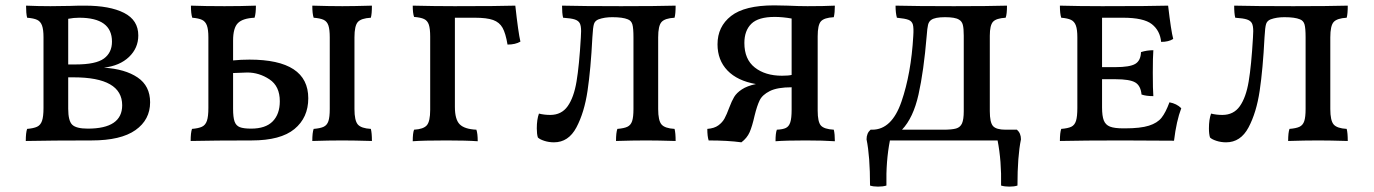

<svg xmlns="http://www.w3.org/2000/svg" viewBox="-20 -523 5115 715"><path d="M539 -142Q539 -77 484.5 -38.5Q430 0 321 0Q174 0 76 2Q76 -29 81 -43Q105 -45 118 -51Q131 -57 136.5 -73Q142 -89 142 -121V-384Q142 -413 136.5 -428Q131 -443 118.5 -449Q106 -455 81 -457Q77 -473 77 -502Q123 -500 168 -500L242 -501Q263 -502 296 -502Q389 -502 442 -475Q495 -448 495 -391Q495 -344 460.5 -311Q426 -278 367 -271Q446 -266 492.5 -234.5Q539 -203 539 -142ZM275 -457Q254 -457 234 -453V-283H262Q337 -283 367 -305Q397 -327 397 -368Q397 -457 275 -457ZM435 -131Q435 -235 254 -235H234V-118Q234 -73 249 -58.5Q264 -44 307 -44Q435 -44 435 -131Z M1128 -157Q1128 -85 1076.5 -42.5Q1025 0 917 0Q780 0 690 2Q690 -29 695 -43Q719 -45 732 -51Q745 -57 750.5 -73Q756 -89 756 -121V-384Q756 -413 750.5 -428Q745 -443 732.5 -449Q720 -455 696 -457Q691 -472 691 -502Q743 -500 816 -500Q877 -500 933 -502Q933 -473 928 -457Q884 -455 866 -437Q848 -419 848 -372V-298Q877 -301 909 -301Q1128 -301 1128 -157ZM1361 -43Q1365 -28 1365 2Q1297 0 1255 0Q1205 0 1143 2Q1143 -29 1148 -43Q1173 -45 1185.5 -51Q1198 -57 1203 -72Q1208 -87 1208 -117V-384Q1208 -413 1203 -428Q1198 -443 1185.5 -449Q1173 -455 1148 -457Q1143 -472 1143 -502Q1207 -500 1255 -500Q1295 -500 1365 -502Q1365 -471 1361 -457Q1325 -455 1312.5 -441Q1300 -427 1300 -384V-117Q1300 -74 1312.5 -59.5Q1325 -45 1361 -43ZM1022 -146Q1022 -202 983.5 -227.5Q945 -253 901 -253L848 -251V-118Q848 -86 853.5 -70.5Q859 -55 873 -49.5Q887 -44 915 -44Q969 -44 995.5 -71Q1022 -98 1022 -146Z M1918 -368Q1899 -357 1870 -357Q1863 -399 1851.5 -419.5Q1840 -440 1816.5 -448.5Q1793 -457 1748 -457H1674V-125Q1674 -78 1692 -60Q1710 -42 1754 -40Q1759 -26 1759 3Q1717 0 1643 0Q1555 0 1517 3Q1517 -28 1522 -40Q1557 -42 1569.5 -56.5Q1582 -71 1582 -114V-387Q1582 -416 1577 -431Q1572 -446 1559.5 -452Q1547 -458 1522 -460Q1517 -474 1517 -502Q1597 -500 1673 -500Q1839 -500 1899 -502Q1910 -402 1918 -368Z M1983 -11Q1979 -24 1979 -45Q1979 -78 1987 -100Q2007 -95 2029 -95Q2071 -95 2094 -127.5Q2117 -160 2127 -219.5Q2137 -279 2143 -383L2144 -407Q2144 -427 2139 -436.5Q2134 -446 2120.5 -450.5Q2107 -455 2077 -457Q2073 -473 2073 -502Q2149 -500 2293 -500Q2426 -500 2496 -502Q2496 -471 2492 -457Q2456 -455 2443.5 -441Q2431 -427 2431 -384V-117Q2431 -74 2443.5 -59.5Q2456 -45 2492 -43Q2496 -28 2496 2Q2428 0 2387 0Q2336 0 2274 2Q2274 -29 2279 -43Q2304 -45 2316.5 -51Q2329 -57 2334 -72Q2339 -87 2339 -117V-384Q2339 -418 2335 -432Q2331 -446 2318 -451Q2299 -459 2260 -459Q2231 -459 2209 -451Q2196 -446 2192 -434Q2188 -422 2186 -384Q2180 -266 2168 -185Q2156 -104 2126.5 -48.5Q2097 7 2043 7Q2024 7 2007 1.5Q1990 -4 1983 -11Z M3085 -40Q3089 -24 3089 3Q3047 0 2980 0Q2905 0 2868 3Q2868 -28 2873 -40Q2895 -41 2906.5 -46.5Q2918 -52 2923 -67.5Q2928 -83 2928 -114V-198Q2875 -198 2847 -184Q2819 -170 2809 -149.5Q2799 -129 2790 -92Q2781 -52 2771.5 -30.5Q2762 -9 2741 7Q2690 0 2619 0Q2614 -15 2614 -43Q2640 -45 2655 -56Q2670 -67 2678 -81.5Q2686 -96 2696 -123Q2705 -147 2714 -162Q2723 -177 2742.5 -190Q2762 -203 2795 -210Q2726 -222 2689 -260.5Q2652 -299 2652 -358Q2652 -424 2702.5 -463.5Q2753 -503 2863 -503L2913 -502Q2955 -500 2987 -500Q3049 -500 3089 -502Q3089 -476 3085 -459Q3049 -457 3037 -443.5Q3025 -430 3025 -388V-111Q3025 -69 3037 -55.5Q3049 -42 3085 -40ZM2928 -244V-454Q2894 -460 2865 -460Q2804 -460 2778 -434.5Q2752 -409 2752 -363Q2752 -302 2791 -271.5Q2830 -241 2892 -241Q2917 -241 2928 -244Z M3782 -4Q3769 59 3769 168Q3757 172 3739 172Q3721 172 3708 168Q3710 77 3695 0H3294Q3279 77 3281 168Q3268 172 3250 172Q3232 172 3220 168Q3220 59 3207 -4Q3207 -27 3222 -40H3228Q3301 -40 3337 -144.5Q3373 -249 3381 -389Q3383 -419 3379.5 -431.5Q3376 -444 3363.5 -449Q3351 -454 3320 -457Q3315 -475 3315 -502Q3391 -500 3532 -500Q3664 -500 3730 -502Q3730 -470 3725 -457Q3690 -455 3678 -442Q3666 -429 3666 -390V-109Q3666 -67 3678 -53.5Q3690 -40 3725 -40H3767Q3782 -27 3782 -4ZM3569 -390Q3569 -417 3565.5 -430.5Q3562 -444 3551 -450Q3537 -459 3499 -459Q3462 -459 3448 -449Q3439 -443 3436 -430.5Q3433 -418 3431 -390Q3420 -258 3400.5 -171Q3381 -84 3339 -40H3492Q3525 -40 3540.5 -44.5Q3556 -49 3562.5 -63.5Q3569 -78 3569 -109Z M4379 -120Q4361 -73 4352 1L4159 0Q4015 0 3927 2Q3927 -29 3932 -43Q3957 -45 3969.5 -51Q3982 -57 3987 -73Q3992 -89 3992 -121V-384Q3992 -413 3986.5 -428Q3981 -443 3968.5 -449Q3956 -455 3932 -457Q3927 -472 3927 -502Q3999 -500 4084 -500Q4268 -500 4330 -502Q4341 -408 4349 -378Q4332 -367 4304 -367Q4300 -409 4269.5 -433Q4239 -457 4162 -457H4084V-273H4134Q4187 -273 4207.5 -285Q4228 -297 4229 -329Q4251 -336 4275 -336Q4273 -311 4273 -252Q4273 -188 4275 -165Q4248 -165 4231 -171Q4228 -204 4207.5 -216Q4187 -228 4134 -228H4084V-123Q4084 -91 4090.5 -74.5Q4097 -58 4113.5 -51.5Q4130 -45 4163 -45H4169Q4227 -45 4258.5 -55Q4290 -65 4305.5 -84.5Q4321 -104 4335 -142Q4362 -137 4379 -120Z M4486 -11Q4482 -24 4482 -45Q4482 -78 4490 -100Q4510 -95 4532 -95Q4574 -95 4597 -127.5Q4620 -160 4630 -219.5Q4640 -279 4646 -383L4647 -407Q4647 -427 4642 -436.5Q4637 -446 4623.5 -450.5Q4610 -455 4580 -457Q4576 -473 4576 -502Q4652 -500 4796 -500Q4929 -500 4999 -502Q4999 -471 4995 -457Q4959 -455 4946.5 -441Q4934 -427 4934 -384V-117Q4934 -74 4946.5 -59.5Q4959 -45 4995 -43Q4999 -28 4999 2Q4931 0 4890 0Q4839 0 4777 2Q4777 -29 4782 -43Q4807 -45 4819.5 -51Q4832 -57 4837 -72Q4842 -87 4842 -117V-384Q4842 -418 4838 -432Q4834 -446 4821 -451Q4802 -459 4763 -459Q4734 -459 4712 -451Q4699 -446 4695 -434Q4691 -422 4689 -384Q4683 -266 4671 -185Q4659 -104 4629.5 -48.5Q4600 7 4546 7Q4527 7 4510 1.5Q4493 -4 4486 -11Z"/></svg>

Font: Vollkorn SC
Style: Regular
Weight: 400
Designer: Friedrich Althausen
Foundry: Friedrich Althausen
Version: Version 4.015